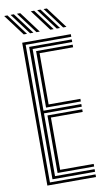

<svg xmlns="http://www.w3.org/2000/svg" viewBox="-116 -1011 581 1059"><g transform="rotate(-10 174.5 -481.5)"><path d="M59.9 0V-800H332.3V-785.3H76.8V-14.7H332.3V0ZM127.5 -58.7V-380.9H322.3V-366.2H144.4V-73.4H332.3V-58.7ZM93.7 -29.3V-770.7H332.3V-756H110.6V-410.3H322.3V-395.6H110.6V-44H332.3V-29.3ZM127.5 -424.9V-741.3H332.3V-726.6H144.4V-439.6H322.3V-424.9ZM147.8 -843.8 59.1 -962.5H77.6L166.3 -843.8ZM76.3 -843.8 -12.4 -962.5H6.1L94.8 -843.8ZM112.1 -843.8 23.4 -962.5H41.9L130.6 -843.8ZM297.1 -843.8 208.4 -962.5H226.9L315.6 -843.8ZM225.6 -843.8 136.9 -962.5H155.4L244.1 -843.8ZM261.4 -843.8 172.6 -962.5H191.1L279.8 -843.8Z"/></g></svg>

Font: Big Shoulders Inline Text SC Thin
Style: Regular
Weight: 100
Designer: Patric King
Foundry: XO Type Co
Version: Version 2.002